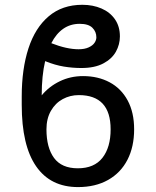

<svg xmlns="http://www.w3.org/2000/svg" viewBox="-20 -759 640 789"><path d="M531.2 -227.5Q531.2 -155.8 503.7 -102.3Q476.1 -48.8 424.1 -19.5Q372.1 9.8 300.8 9.8Q187.5 9.8 128.4 -75.7Q69.3 -161.1 69.3 -328.1V-362.3Q69.3 -475.1 96.9 -560.1Q124.5 -645 180.2 -692.1Q235.8 -739.3 318.4 -739.3Q361.8 -739.3 397 -724.1Q432.1 -709 452.4 -679.7Q472.7 -650.4 472.7 -609.4Q472.7 -576.2 456.3 -546.6Q439.9 -517.1 404.5 -498.3Q369.1 -479.5 314.5 -479.5Q278.3 -479.5 242.4 -485.4Q206.5 -491.2 165.5 -507.8Q151.4 -447.8 151.4 -367.2Q181.6 -403.8 225.6 -425Q269.5 -446.3 321.3 -446.3Q382.8 -446.3 430.4 -420.9Q478 -395.5 504.6 -346.2Q531.2 -296.9 531.2 -227.5ZM170.9 -227.5Q170.9 -152.3 202.1 -109.9Q233.4 -67.4 299.8 -67.4Q367.2 -67.4 400.9 -110.4Q434.6 -153.3 434.6 -227.5Q434.6 -368.2 303.7 -368.2Q268.1 -368.2 237.8 -351.8Q207.5 -335.4 189.2 -303.5Q170.9 -271.5 170.9 -227.5ZM302.7 -556.6Q327.6 -556.6 344.2 -564.2Q360.8 -571.8 368.4 -583Q376 -594.2 376 -605.5Q376 -628.9 359.6 -645Q343.3 -661.1 307.6 -661.1Q269 -661.1 239.7 -640.6Q210.4 -620.1 190.9 -581.5Q254.4 -556.6 302.7 -556.6Z"/></svg>

Font: Pretendard Std
Style: Regular
Weight: 400
Designer: Base glyphs from Inter by Rasmus Andersson; Hangeul glyphs from Noto Sans CJK(Source Han Sans) by Jang Soo-young and Kan
Foundry: Kil Hyung-jin
Version: Version 1.309